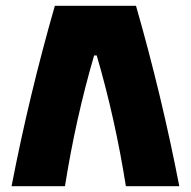

<svg xmlns="http://www.w3.org/2000/svg" viewBox="-20 -645 661 665"><path d="M20 0ZM170 -625H451Q540 -315 601 0H416Q379 -234 315 -453H306Q242 -234 205 0H20Q81 -315 170 -625Z"/></svg>

Font: Changa Black
Style: Regular
Weight: 900
Designer: Eduardo Rodriguez Tunni
Foundry: Eduardo Rodriguez Tunni
Version: Version 2.001; ttfautohint (v1.5.10-5e6f)